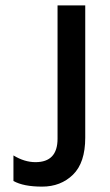

<svg xmlns="http://www.w3.org/2000/svg" viewBox="-20 -694 408 714"><path d="M297 -182Q297 -89 251.5 -44.5Q206 0 136.5 0Q67 0 30 -21V-116Q71 -91 112 -91Q194 -91 194 -178V-674H297Z"/></svg>

Font: Hind Kochi Medium
Style: Regular
Weight: 500
Designer: Dhruvi Tolia
Foundry: Indian Type Foundry
Version: Version 0.702;PS 1.0;hotconv 1.0.81;makeotf.lib2.5.63406